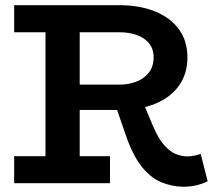

<svg xmlns="http://www.w3.org/2000/svg" viewBox="-20 -706 831 740"><path d="M242.8 -282.3V-379.9H442.7Q475.3 -379.9 504.6 -390.9Q533.9 -401.9 552.9 -425.2Q572 -448.6 572 -484.7Q572 -518.3 553.9 -539.7Q535.9 -561.2 506.2 -571.4Q476.5 -581.6 442.7 -581.6H34.6V-686H438.9Q518.5 -686 577.5 -662Q636.6 -638.1 669.5 -593.2Q702.4 -548.2 702.4 -484.7Q702.4 -422.1 670.2 -376.5Q638.1 -331 579.6 -306.6Q521 -282.3 441.9 -282.3ZM34.6 0.2V-104.1H404V0.2ZM155.3 -57.9V-626.1H287.2V-57.9ZM685.7 13.8Q640.7 13 600 -4.4Q559.2 -21.8 524.8 -65.6Q490.4 -109.4 463.7 -188.2L426.1 -297.2L531.4 -311.4L568.9 -222.1Q590.9 -170.5 613.9 -145.2Q636.9 -119.8 659.3 -111.6Q681.6 -103.3 700.2 -103.3Q718.6 -103.3 730.7 -106.4Q742.8 -109.5 753.5 -112.7L780.4 -7.5Q762.8 1.8 738.2 7.8Q713.7 13.8 685.7 13.8Z"/></svg>

Font: BioRhyme ExtraBold
Style: Regular
Weight: 800
Designer: Aoife Mooney
Foundry: Aoife Mooney Type
Version: Version 1.600;gftools[0.9.33]